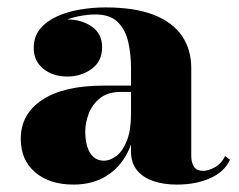

<svg xmlns="http://www.w3.org/2000/svg" viewBox="-20 -488 646 518"><path d="M457 10Q420.5 10 392.8 0.2Q365 -9.5 349.2 -29.2Q333.5 -49 333.5 -79.5V-304.5Q333.5 -340.5 326.2 -373.8Q319 -407 298.2 -428Q277.5 -449 237.5 -449Q217 -449 192.5 -444.2Q168 -439.5 146 -429Q124 -418.5 109.8 -401.2Q95.5 -384 95.5 -358.5H72Q72 -392.5 98.8 -414Q125.5 -435.5 162 -435.5Q200 -435.5 227.8 -416.2Q255.5 -397 255.5 -360.5Q255.5 -322.5 227.2 -302Q199 -281.5 162 -281.5Q122.5 -281.5 96.8 -302.5Q71 -323.5 71 -358.5Q71 -389 88 -409.8Q105 -430.5 133.2 -443.5Q161.5 -456.5 195.8 -462.2Q230 -468 264 -468Q344 -468 395.2 -447.8Q446.5 -427.5 471.2 -390.8Q496 -354 496 -304.5V-67Q496 -50 503.2 -38.5Q510.5 -27 529 -27Q541 -27 558.8 -36.2Q576.5 -45.5 587.5 -67L600.5 -57Q585.5 -24.5 547 -7.2Q508.5 10 457 10ZM178.5 10Q113.5 10 74.8 -23.2Q36 -56.5 36 -113.5Q36 -180.5 94.2 -218.8Q152.5 -257 259 -257H380V-240H306Q271 -240 250 -223.2Q229 -206.5 219.5 -181.8Q210 -157 210 -133.5Q210 -110 215.5 -92.2Q221 -74.5 232.2 -64.5Q243.5 -54.5 260 -54.5Q278 -54.5 294.8 -67.8Q311.5 -81 322.5 -109Q333.5 -137 333.5 -181H346.5Q346.5 -122 325.5 -79.2Q304.5 -36.5 267 -13.2Q229.5 10 178.5 10Z"/></svg>

Font: Bodoni Moda ExtraBold
Style: Regular
Weight: 800
Version: Version 2.005